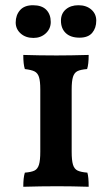

<svg xmlns="http://www.w3.org/2000/svg" viewBox="-20 -712 428 734"><path d="M40 -626Q40 -654 56.5 -673Q73 -692 106 -692Q140 -692 157 -674.5Q174 -657 174 -628Q174 -602 155 -584.5Q136 -567 108 -567Q78 -567 59 -584Q40 -601 40 -626ZM213 -633Q213 -660 231.5 -676Q250 -692 280 -692Q310 -692 329 -675.5Q348 -659 348 -633Q348 -605 332.5 -586.5Q317 -568 284 -568Q250 -568 231.5 -585.5Q213 -603 213 -633ZM75 -52Q100 -54 112 -60Q124 -66 129 -82.5Q134 -99 134 -132V-370Q134 -402 129 -417.5Q124 -433 112 -439Q100 -445 75 -448Q69 -466 69 -502Q131 -500 196 -500Q249 -500 319 -502Q319 -466 313 -448Q288 -446 276 -440Q264 -434 259 -418Q254 -402 254 -370V-132Q254 -99 259 -82.5Q264 -66 276.5 -60Q289 -54 314 -52Q319 -36 319 2Q255 0 199 0Q137 0 69 2Q69 -33 75 -52Z"/></svg>

Font: Vollkorn SC SemiBold
Style: Regular
Weight: 600
Designer: Friedrich Althausen
Foundry: Friedrich Althausen
Version: Version 4.015